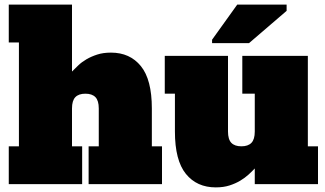

<svg xmlns="http://www.w3.org/2000/svg" viewBox="-20 -798 1408 832"><path d="M364 -164H408V-328Q408 -362 393.5 -377Q379 -392 350 -392Q321 -392 306.5 -377Q292 -362 292 -328V-164H336V0H18V-164H62V-614H18V-778H292V-488Q304 -500 319 -514.5Q334 -529 354.5 -541Q375 -553 401 -561.5Q427 -570 461 -570Q543 -570 590.5 -511.5Q638 -453 638 -328V-164H682V0H364Z M968 -228Q968 -194 982.5 -179Q997 -164 1026 -164Q1055 -164 1069.5 -179Q1084 -194 1084 -228V-392H1030V-556H1314V-164H1358V0H1084V-68Q1072 -55 1056.5 -41Q1041 -27 1021 -15Q1001 -3 975 5.5Q949 14 915 14Q833 14 785.5 -44.5Q738 -103 738 -228V-392H694V-556H968ZM1059 -611H899V-626L1008 -778H1222V-751Z"/></svg>

Font: Alfa Slab One
Style: Regular
Weight: 400
Designer: JM Sole
Foundry: JM Sole
Version: Version 1.001